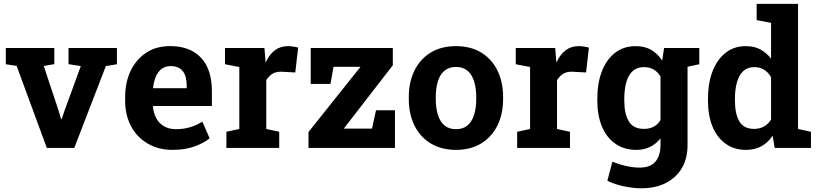

<svg xmlns="http://www.w3.org/2000/svg" viewBox="-20 -782 4322 1015"><path d="M598.1 -528.3V-442.4L539.6 -432.6L372.6 0H227.5L67.9 -433.6L10.7 -442.4V-528.3H267.1V-442.9L211.4 -433.1L291 -193.4L303.2 -152.3H306.2L319.8 -193.4L407.2 -432.6L342.3 -442.9V-528.3Z M892.6 10.3Q816.9 10.3 760.3 -23.4Q703.6 -56.6 672.6 -115.2Q641.6 -173.8 641.6 -249V-268.6Q641.6 -347.2 670.9 -408Q700.2 -468.8 753.9 -503.9Q805.7 -538.1 877.9 -538.1H879.9Q951.7 -538.1 1000.5 -509.8Q1100.1 -452.1 1100.1 -299.3V-221.7H789.6L788.6 -218.8Q791.5 -184.6 806.2 -157.2Q820.3 -130.4 846.7 -114.7Q873 -99.1 910.6 -99.1Q949.7 -99.1 983.6 -109.1Q1017.6 -119.1 1049.8 -138.7L1088.4 -50.8Q1055.7 -24.4 1006.1 -7.1Q956.5 10.3 892.6 10.3ZM789.1 -318.4 790.5 -315.9H966.8V-328.6Q966.8 -360.4 958.5 -384.3Q939.9 -432.6 882.3 -432.6Q854.5 -432.6 834.5 -418Q814.9 -402.8 804 -377Q793 -351.1 789.1 -318.4Z M1387.7 -100.1 1456.1 -85.4V0H1176.8V-85.4L1245.1 -100.1V-427.7L1169.4 -442.4V-528.3H1377.9L1383.3 -462.9L1384.3 -451.2Q1423.8 -538.1 1501.5 -538.1Q1514.2 -538.1 1529.3 -535.9Q1544.4 -533.7 1556.2 -530.3L1541 -398.9L1470.2 -402.8H1463.4Q1438.5 -402.8 1421.4 -392.6Q1402.3 -380.9 1387.7 -358.9Z M1946.8 -102.1 1967.8 -199.2H2067.9V0H1610.8V-84L1885.7 -428.7H1743.2L1727.1 -338.4H1622.6V-528.3H2056.6V-437L1797.4 -102.1Z M2391.1 10.3Q2313 10.3 2256.8 -23.9Q2200.7 -58.1 2170.9 -118.9Q2141.1 -179.7 2141.1 -258.8V-269Q2141.1 -348.6 2170.9 -408.7Q2200.7 -469.7 2256.6 -503.9Q2312.5 -538.1 2390.1 -538.1Q2469.2 -538.1 2524.4 -503.9Q2580.1 -469.7 2609.9 -408.9Q2639.6 -348.1 2639.6 -269V-258.8Q2639.6 -179.2 2609.9 -119.1Q2580.1 -58.6 2524.4 -24.2Q2468.8 10.3 2391.1 10.3ZM2391.1 -99.1Q2427.7 -99.1 2451.7 -119.1Q2475.1 -139.2 2486.3 -175Q2497.6 -210.9 2497.6 -258.8V-269Q2497.6 -315.4 2486.3 -352.1Q2475.1 -388.2 2451.4 -408.2Q2427.7 -428.2 2390.1 -428.2Q2354 -428.2 2329.6 -408.2Q2305.7 -387.7 2294.7 -351.8Q2283.7 -315.9 2283.7 -269V-258.8Q2283.7 -211.4 2294.9 -174.8Q2306.2 -138.7 2329.8 -118.9Q2353.5 -99.1 2391.1 -99.1Z M2924.8 -100.1 2993.2 -85.4V0H2713.9V-85.4L2782.2 -100.1V-427.7L2706.5 -442.4V-528.3H2915L2920.4 -462.9L2921.4 -451.2Q2960.9 -538.1 3038.6 -538.1Q3051.3 -538.1 3066.4 -535.9Q3081.5 -533.7 3093.3 -530.3L3078.1 -398.9L3007.3 -402.8H3000.5Q2975.6 -402.8 2958.5 -392.6Q2939.5 -380.9 2924.8 -358.9Z M3676.8 -528.3V-442.4L3614.7 -429.2V-15.6Q3614.7 54.2 3585.4 105.5Q3555.7 156.7 3500.5 185.1Q3445.3 213.4 3368.7 213.4Q3328.6 213.4 3278.8 203.1Q3229 192.9 3190.9 173.8L3217.3 72.3Q3251.5 86.9 3289.8 95.5Q3328.1 104 3361.3 104Q3418.5 104 3445.1 72.3Q3471.7 40.5 3471.7 -16.1V-50.8Q3448.2 -21 3416.5 -5.4Q3384.8 10.3 3343.8 10.3Q3278.8 10.3 3232.9 -22.5Q3186.5 -54.7 3162.1 -113.3Q3137.7 -171.9 3137.7 -249.5V-259.8Q3137.7 -342.8 3162.1 -405.8Q3186.5 -468.3 3231.9 -503.2Q3277.3 -538.1 3340.8 -538.1Q3388.2 -538.1 3422.4 -518.3Q3456.5 -498.5 3480.5 -461.9L3490.7 -528.3ZM3471.7 -147.5V-377Q3442.9 -427.2 3384.3 -427.2Q3347.2 -427.2 3324.7 -406.2Q3301.8 -385.3 3291 -347.7Q3280.3 -310.1 3280.3 -259.8V-249.5Q3280.3 -180.2 3304.2 -140.4Q3328.1 -100.6 3383.8 -100.6Q3444.3 -100.6 3471.7 -147.5Z M3923.8 10.3Q3860.4 10.3 3815.9 -22.5Q3770.5 -54.7 3746.6 -113Q3722.7 -171.4 3722.7 -249.5V-259.8Q3722.7 -342.8 3747.1 -405.8Q3771.5 -468.3 3816.2 -503.2Q3860.8 -538.1 3923.3 -538.1Q3966.8 -538.1 3999.5 -520.8Q4032.2 -503.4 4056.2 -471.7V-661.1L3980 -675.8V-761.7H4198.7V-100.1L4267.1 -85.4V0H4075.2L4064.5 -64.5Q4039.6 -27.8 4005.1 -8.8Q3970.7 10.3 3923.8 10.3ZM3966.3 -100.6Q4024.9 -100.6 4056.2 -149.9V-374Q4025.4 -427.2 3967.3 -427.2Q3931.6 -427.2 3909.2 -406.2Q3886.7 -385.3 3876 -347.4Q3865.2 -309.6 3865.2 -259.8V-249.5Q3865.2 -180.2 3888.7 -140.4Q3912.1 -100.6 3966.3 -100.6Z"/></svg>

Font: Battambang
Style: Bold
Weight: 700
Designer: Danh Hong
Version: Version 8.002; ttfautohint (v1.8.3)